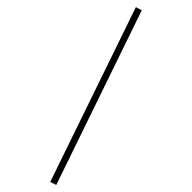

<svg xmlns="http://www.w3.org/2000/svg" viewBox="-314 -748 962 962"><g transform="rotate(45 167.0 -266.5)"><path d="M309 200 -7 -723 25 -733 341 189Z"/></g></svg>

Font: Piazzolla SC ExtraLight
Style: Regular
Weight: 200
Designer: Juan Pablo del Peral
Foundry: Huerta Tipografica
Version: Version 1.330